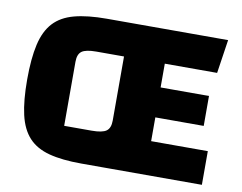

<svg xmlns="http://www.w3.org/2000/svg" viewBox="-71 -720 1027 816"><g transform="rotate(10 443.0 -312.5)"><path d="M602.8 -247.9V-145.3H847.4V0H426.8V-625H850.4L828.6 -479.7H602.8V-377.1H811.6V-247.9ZM38.4 -312Q38.4 -402.9 52.3 -463.7Q66.2 -524.4 98.9 -559.8Q131.6 -595.2 187.7 -610.1Q243.8 -625 327.1 -625H444.4V0H327.1Q243.6 0 187.6 -14.8Q131.6 -29.6 98.9 -65Q66.2 -100.4 52.3 -160.7Q38.4 -221.1 38.4 -312ZM227.5 -145.3H346.1Q391.8 -145.3 409.3 -157.9Q426.8 -170.5 426.8 -203.1V-479.7H307.2Q262.2 -479.7 244.8 -467.1Q227.5 -454.5 227.5 -421.9Z"/></g></svg>

Font: Changa
Style: Regular
Weight: 400
Designer: Eduardo Rodriguez Tunni
Foundry: Eduardo Rodriguez Tunni
Version: Version 3.003